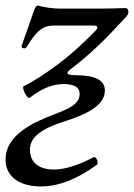

<svg xmlns="http://www.w3.org/2000/svg" viewBox="-20 -446 483 692"><path d="M127 226C190 226 256 201 329 148C337 143 327 115 317 121C259 151 212 165 174 165C123 165 88 142 88 93C88 47 133 18 199 -4C270 -27 358 -57 358 -120C358 -157 323 -175 252 -175C218 -175 215 -183 238 -199C312 -257 357 -301 436 -387C446 -398 445 -417 432 -417C403 -416 372 -415 343 -415H196C170 -415 143 -419 116 -426C111 -426 107 -420 103 -409L58 -281C55 -273 70 -268 75 -275C111 -334 133 -354 175 -354H317C334 -354 335 -346 323 -334C278 -288 231 -245 187 -213C142 -179 94 -149 65 -135C57 -131 78 -86 88 -94C129 -126 167 -143 210 -143C248 -143 267 -131 267 -108C267 -72 233 -56 176 -34C99 -5 0 41 0 129C0 194 55 226 127 226Z"/></svg>

Font: Junicode Two Beta SemiCondensed Medium
Style: Italic
Weight: 500
Width: 4
Italic angle: -10°
Version: Version 1.063